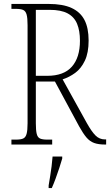

<svg xmlns="http://www.w3.org/2000/svg" viewBox="-20 -734 559 975"><path d="M38 0V-25H61Q85 -25 97.5 -30.5Q110 -36 115 -54Q120 -72 120 -108V-606Q120 -643 115 -660.5Q110 -678 97.5 -683.5Q85 -689 61 -689H38V-714H227Q299 -714 343.5 -693.5Q388 -673 409 -632.5Q430 -592 430 -528Q430 -466 411 -426Q392 -386 362 -364Q332 -342 298 -331L421 -109Q445 -66 465 -46Q485 -26 513 -26H519V0H514Q480 0 458 -8Q436 -16 419 -36Q402 -56 382 -92L259 -320H162V-108Q162 -72 166.5 -54Q171 -36 183.5 -30.5Q196 -25 220 -25H245V0ZM220 -349Q304 -349 345 -395.5Q386 -442 386 -527Q386 -578 371.5 -613Q357 -648 323.5 -666Q290 -684 232 -684H162V-349ZM227 208Q231 183 235 159Q239 135 242 110.5Q245 86 247 61H296V71Q290 92 281 119.5Q272 147 262 174Q252 201 243 221H227Z"/></svg>

Font: Noto Serif Khmer Condensed ExtraLight
Style: Regular
Weight: 250
Width: 3
Designer: Danh Hong and the Monotype Design Team
Foundry: Monotype Imaging Inc.
Version: Version 2.004